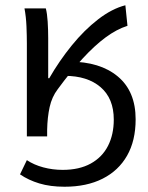

<svg xmlns="http://www.w3.org/2000/svg" viewBox="-20 -518 562 729"><path d="M82 0V-353Q82 -382 80.5 -418Q79 -454 73 -486H154Q159 -467 161 -436Q163 -405 163 -373V-221H167Q205 -287 252.5 -345.5Q300 -404 352.5 -444.5Q405 -485 456 -498L464 -420Q423 -407 381 -376Q339 -345 294 -296Q249 -247 199 -179Q177 -150 168.5 -111.5Q160 -73 159 -25V0ZM225 191Q171 191 129.5 178.5Q88 166 56 144L82 90Q109 108 144.5 117.5Q180 127 218 127Q281 127 324.5 103Q368 79 390 36Q412 -7 412 -64Q412 -144 362 -187Q312 -230 226 -230L243 -284Q360 -284 427.5 -227.5Q495 -171 495 -65Q495 16 462.5 73Q430 130 369.5 160.5Q309 191 225 191Z"/></svg>

Font: Source Sans 3
Style: Regular
Weight: 400
Designer: Paul D. Hunt
Foundry: Adobe
Version: Version 3.046;hotconv 1.0.118;makeotfexe 2.5.65603